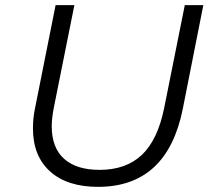

<svg xmlns="http://www.w3.org/2000/svg" viewBox="-20 -720 832 746"><path d="M108 -221Q108 -262 116 -299L196 -700H269L189 -301Q181 -259 181 -230Q181 -146 229 -103Q277 -60 367 -60Q470 -60 531.5 -118.5Q593 -177 618 -301L698 -700H770L690 -296Q629 6 361 6Q241 6 174.5 -54Q108 -114 108 -221Z"/></svg>

Font: Idrija
Style: Italic
Weight: 400
Italic angle: -11.3°
Designer: Julieta Ulanovsky
Foundry: Julieta Ulanovsky
Version: Version 7.200